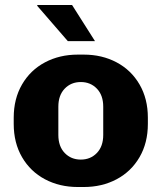

<svg xmlns="http://www.w3.org/2000/svg" viewBox="-20 -740 648 770"><path d="M35 -243V-268Q35 -344 68.5 -401.5Q102 -459 160.5 -490Q219 -521 292 -521H316Q389 -521 447.5 -490Q506 -459 539.5 -401.5Q573 -344 573 -268V-243Q573 -167 539.5 -109.5Q506 -52 447.5 -21Q389 10 316 10H292Q219 10 160.5 -21Q102 -52 68.5 -109.5Q35 -167 35 -243ZM394 -199V-312Q394 -358 368.5 -384.5Q343 -411 304 -411Q265 -411 239.5 -384.5Q214 -358 214 -312V-199Q214 -153 239.5 -126.5Q265 -100 304 -100Q343 -100 368.5 -126.5Q394 -153 394 -199ZM130 -720H269L361 -575H252L129 -717Z"/></svg>

Font: Chivo ExtraBold
Style: Regular
Weight: 800
Designer: Hector Gatti
Foundry: Omnibus-Type
Version: Version 1.007